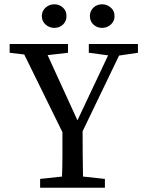

<svg xmlns="http://www.w3.org/2000/svg" viewBox="-20 -875 673 895"><path d="M25 -629V-670H297V-629L202 -618L341 -314L484 -617L394 -629V-670H623V-629L535 -616L365 -263Q365 -205 365.5 -152.5Q366 -100 367 -52L469 -41V0H167V-41L269 -52Q271 -99 271 -150Q271 -201 271 -259L93 -621ZM233 -745Q210 -745 192.5 -760.5Q175 -776 175 -800Q175 -824 192.5 -839.5Q210 -855 233 -855Q257 -855 273.5 -839.5Q290 -824 290 -800Q290 -776 273.5 -760.5Q257 -745 233 -745ZM456 -745Q432 -745 415.5 -760.5Q399 -776 399 -800Q399 -824 415.5 -839.5Q432 -855 456 -855Q479 -855 496.5 -839.5Q514 -824 514 -800Q514 -776 496.5 -760.5Q479 -745 456 -745Z"/></svg>

Font: Source Serif 4
Style: Regular
Weight: 400
Designer: Frank Grießhammer
Foundry: Adobe
Version: Version 4.005;hotconv 1.1.0;makeotfexe 2.6.0